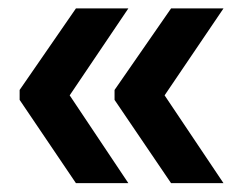

<svg xmlns="http://www.w3.org/2000/svg" viewBox="-20 -466 552 445"><path d="M498 -446.5 361.5 -245 498 -41.5H376.5L245.5 -234.5V-257.5L376.5 -446.5ZM277.5 -446.5 141.5 -245 277.5 -41.5H156L25.5 -234.5V-257.5L156 -446.5Z"/></svg>

Font: Anek Devanagari SemiBold
Style: Regular
Weight: 600
Designer: Kailash Malviya (Devanagari) & Yesha Goshar (Latin)
Foundry: Ek Type
Version: Version 1.003